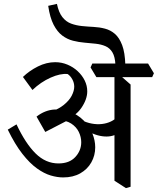

<svg xmlns="http://www.w3.org/2000/svg" viewBox="-20 -935 812 988"><path d="M305 -22Q275 -22 241 -32Q207 -42 170 -68.5Q133 -95 95 -143.5Q57 -192 20 -268L65 -295Q111 -197 163 -145.5Q215 -94 281 -94Q337 -94 367.5 -127Q398 -160 398 -203Q398 -230 385.5 -256Q373 -282 346 -299.5Q319 -317 275 -317L358 -331L213 -256L168 -335Q190 -352 213 -361Q236 -370 260.5 -371.5Q285 -373 308 -369L332 -364Q380 -346 410.5 -315Q441 -284 455.5 -248Q470 -212 470 -177Q470 -135 450 -99.5Q430 -64 393 -43Q356 -22 305 -22ZM302 -310 222 -353Q275 -369 305.5 -393Q336 -417 349 -442.5Q362 -468 362 -489Q362 -509 352 -527Q342 -545 328 -554Q291 -558 240.5 -535.5Q190 -513 147 -472L98 -539Q131 -571 175 -593Q219 -615 264 -615Q297 -615 327 -602.5Q357 -590 380 -568.5Q403 -547 416 -520.5Q429 -494 429 -465Q429 -424 398.5 -379.5Q368 -335 302 -310ZM579 -244Q543 -226 494.5 -236Q446 -246 377 -290L386 -324Q412 -309 439 -302Q466 -295 492 -296Q518 -297 540.5 -305.5Q563 -314 579 -329ZM628 33 569 -5V-562L594 -551L652 -500V26ZM476 -538 446 -588 455 -608H742L772 -558L763 -538ZM574 -601Q572 -643 558.5 -665.5Q545 -688 522.5 -697.5Q500 -707 472.5 -710Q445 -713 415 -715.5Q385 -718 355.5 -725.5Q326 -733 300.5 -752Q275 -771 256 -807.5Q237 -844 228 -905L273 -915Q282 -871 301 -847Q320 -823 346 -813.5Q372 -804 401.5 -801Q431 -798 461.5 -796.5Q492 -795 520.5 -787.5Q549 -780 571.5 -760.5Q594 -741 608.5 -703Q623 -665 625 -601Z"/></svg>

Font: Eczar
Style: Regular
Weight: 400
Designer: Vaibhav Singh
Foundry: Rosetta Type Foundry
Version: Version 2.000